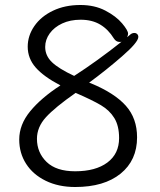

<svg xmlns="http://www.w3.org/2000/svg" viewBox="-20 -717 640 769"><path d="M529 -167Q529 -75 463 -21.5Q397 32 281 32Q214 32 163 7Q112 -18 84.5 -61Q57 -104 57 -158Q57 -218 101 -271.5Q145 -325 222 -375Q155 -410 123 -446.5Q91 -483 91 -530Q91 -574 117.5 -612.5Q144 -651 192 -674Q240 -697 302 -697Q359 -697 402 -674.5Q445 -652 469 -623.5Q493 -595 493 -582Q493 -576 489 -568L500 -577Q508 -585 518 -585Q525 -585 529.5 -580.5Q534 -576 534 -569Q534 -548 469 -491.5Q404 -435 337 -386L345 -383Q439 -344 484 -293.5Q529 -243 529 -167ZM128 -161Q128 -106 166.5 -68.5Q205 -31 281 -31Q363 -31 410 -66Q457 -101 457 -164Q457 -213 438 -244Q419 -275 384.5 -295.5Q350 -316 283 -345Q200 -287 164 -247.5Q128 -208 128 -161ZM467 -550Q465 -549 459 -549Q445 -549 436 -563Q414 -599 381.5 -618.5Q349 -638 303 -638Q261 -638 229 -623Q197 -608 179 -583Q161 -558 161 -529Q161 -494 188 -468Q215 -442 277 -413Q370 -473 467 -550Z"/></svg>

Font: Fusion Kai T
Style: Regular
Weight: 400
Designer: Fontworks Inc.
Version: Version 24.134;May 13, 2024